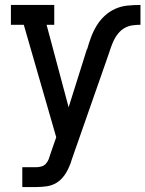

<svg xmlns="http://www.w3.org/2000/svg" viewBox="-20 -550 587 775"><path d="M70 205V125H125Q136 125 147 122Q158 119 165.5 110.5Q173 102 177 91.5Q181 81 184 70L207 4L76 -450H24V-530H199V-450H168L257 -117L331 -352Q331 -352 331 -352Q331 -352 332 -352Q339 -377 348 -401Q357 -425 370.5 -447Q384 -469 403 -486.5Q422 -504 445.5 -514.5Q469 -525 495 -527.5Q521 -530 547 -530V-450Q530 -450 513.5 -447.5Q497 -445 483 -437Q469 -429 458 -416Q447 -403 440 -388.5Q433 -374 427.5 -358Q422 -342 417 -327L269 96Q267 103 265 109Q263 115 260 121Q252 141 239 159Q226 177 208 188Q190 199 168.5 202Q147 205 125 205Z"/></svg>

Font: Iosevka Slab Medium
Style: Regular
Weight: 500
Monospace: yes
Designer: Belleve Invis
Foundry: Belleve Invis
Version: Version 11.1.1; ttfautohint (v1.8.3)